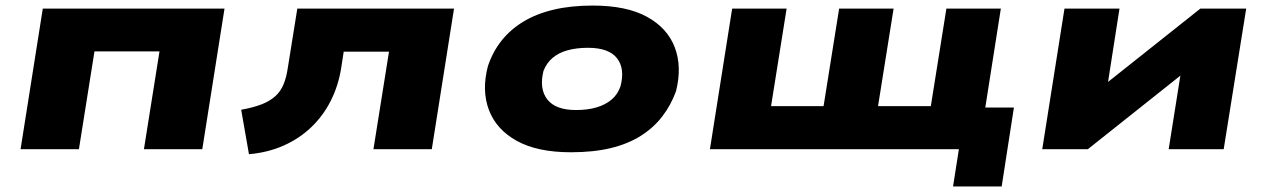

<svg xmlns="http://www.w3.org/2000/svg" viewBox="-20 -537 4559 691"><path d="M54 0 134 -506H788L708 0H498L554 -352H320L264 0Z M876 18 848 -142Q892 -150 921.5 -161.5Q951 -173 970.5 -190.5Q990 -208 1000.5 -233.5Q1011 -259 1016 -294L1050 -506H1614L1534 0H1324L1380 -351H1217L1208 -293Q1198 -229 1170.5 -174.5Q1143 -120 1100 -79Q1057 -38 1000.5 -13Q944 12 876 18Z M2035 11Q1914 11 1840 -30Q1766 -71 1739.5 -141.5Q1713 -212 1736 -299Q1753 -350 1784.5 -390Q1816 -430 1862.5 -458.5Q1909 -487 1971.5 -502Q2034 -517 2113 -517Q2235 -517 2308.5 -476.5Q2382 -436 2408.5 -366.5Q2435 -297 2413 -209Q2395 -159 2363.5 -118Q2332 -77 2286 -48Q2240 -19 2178 -4Q2116 11 2035 11ZM2053 -141Q2095 -141 2127 -150.5Q2159 -160 2181 -178.5Q2203 -197 2213 -226Q2230 -290 2200.5 -327.5Q2171 -365 2096 -365Q2055 -365 2022.5 -356Q1990 -347 1968.5 -328.5Q1947 -310 1936 -282Q1920 -218 1949.5 -179.5Q1979 -141 2053 -141Z M3410 134 3431 0H2535L2615 -506H2811L2755 -155H2944L3000 -506H3196L3140 -155H3330L3386 -506H3582L3526 -150H3629L3585 134Z M3731 0 3811 -506H4009L3962 -205H3921L4300 -506H4465L4384 0H4186L4234 -302H4275L3895 0Z"/></svg>

Font: Nunito Sans 7pt Expanded Black
Style: Italic
Weight: 900
Width: 7
Italic angle: -9°
Designer: Vernon Adams
Foundry: Vernon Adams
Version: Version 3.101;gftools[0.9.27]